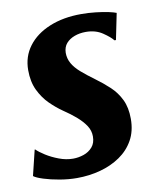

<svg xmlns="http://www.w3.org/2000/svg" viewBox="-70 -623 570 689"><g transform="rotate(-10 215.0 -278.5)"><path d="M379 -453.5H373.5Q363.5 -466.5 338 -483.8Q312.5 -501 277 -501Q254.5 -501 235.8 -494Q217 -487 205.5 -473.8Q194 -460.5 193.5 -439.5Q193.5 -418.5 203.5 -400.8Q213.5 -383 233.2 -365.8Q253 -348.5 280.5 -328.5Q308 -308.5 331.2 -286.8Q354.5 -265 368.5 -236Q382.5 -207 382.5 -166Q382.5 -121.5 364.2 -88.8Q346 -56 314 -34Q282 -12 241.2 -1Q200.5 10 155.5 10Q125.5 10 93.2 4.5Q61 -1 35.8 -9Q10.5 -17 1 -24.5L23.5 -117H25.5Q36 -106.5 56.5 -93.5Q77 -80.5 102.8 -70.8Q128.5 -61 154 -61Q173.5 -61 192.8 -67.5Q212 -74 224.8 -88.8Q237.5 -103.5 237.5 -127.5Q237.5 -148.5 225.8 -166.5Q214 -184.5 194 -202Q174 -219.5 147 -237.5Q124.5 -253 102.2 -275Q80 -297 65 -328Q50 -359 50 -401.5Q50 -451 78 -488.2Q106 -525.5 156.2 -546.2Q206.5 -567 272 -567Q298.5 -567 324.8 -564Q351 -561 370.8 -556.8Q390.5 -552.5 398.5 -549Z"/></g></svg>

Font: Merriweather 20pt ExtraBold
Style: Italic
Weight: 800
Italic angle: -7.8°
Version: Version 2.101